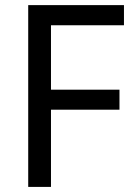

<svg xmlns="http://www.w3.org/2000/svg" viewBox="-20 -734 531 754"><path d="M180.2 -303.2H449.2V-381.8H180.2V-634.8H466.8V-713.9H90.8V0H180.2Z"/></svg>

Font: Avrile Sans
Style: Regular
Weight: 400
Designer: Monotype Design Team, Google (font), Stefan Peev (BGR Cyrillic), Cristiano Sobral (main changes)
Foundry: The Avrile Sans Project Authors
Version: Version 3.110